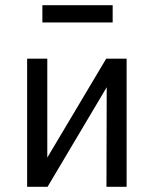

<svg xmlns="http://www.w3.org/2000/svg" viewBox="-20 -723 595 743"><path d="M85 0V-496H163V-98H154L391 -496H470V0H392L393 -399H401L164 0ZM144 -636V-703H416V-636Z"/></svg>

Font: Nunito Sans 7pt Condensed
Style: Regular
Weight: 400
Width: 3
Designer: Vernon Adams
Foundry: Vernon Adams
Version: Version 3.101;gftools[0.9.27]